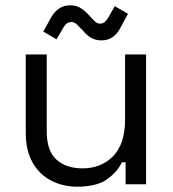

<svg xmlns="http://www.w3.org/2000/svg" viewBox="-20 -694 652 723"><path d="M270 9Q217 9 172.5 -14Q128 -37 102.5 -82.5Q77 -128 77 -193V-489H156V-199Q156 -126 192.5 -93Q229 -60 291 -60Q361 -60 406 -106Q451 -152 451 -243V-489H530V0H453V-83H439Q423 -48 384 -19.5Q345 9 270 9ZM193 -546 143 -575 174 -631Q186 -651 203.5 -662.5Q221 -674 244 -674Q265 -674 280.5 -665.5Q296 -657 314 -638Q326 -624 336 -614.5Q346 -605 357 -605Q368 -605 375 -611.5Q382 -618 388 -628L412 -671L462 -642L431 -585Q420 -565 403 -553.5Q386 -542 362 -542Q341 -542 325 -550.5Q309 -559 292 -579Q280 -592 270 -601.5Q260 -611 249 -611Q237 -611 230 -604.5Q223 -598 218 -589Z"/></svg>

Font: Space Grotesk Light
Style: Regular
Weight: 400
Version: Version 2.000